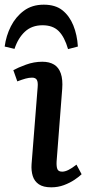

<svg xmlns="http://www.w3.org/2000/svg" viewBox="-45 -787 376 821"><path d="M116 -414Q118 -436 112.5 -445.5Q107 -455 92 -455Q79 -455 64.5 -451Q50 -447 29 -439L12 -487Q32 -498 66 -510.5Q100 -523 136 -523Q166 -523 186 -511Q206 -499 215 -473Q224 -447 221 -407L197 -96Q196 -74 200.5 -63.5Q205 -53 221 -53Q233 -53 248 -60.5Q263 -68 282 -83L304 -42Q294 -32 274 -18.5Q254 -5 228.5 4.5Q203 14 174 14Q140 14 121 1Q102 -12 95 -34.5Q88 -57 90 -85ZM142 -767Q192 -767 222 -743Q252 -719 268.5 -678.5Q285 -638 288 -588L246 -577Q231 -629 206 -654Q181 -679 137 -679Q91 -679 61.5 -651.5Q32 -624 17 -578L-25 -588Q-19 -634 1.5 -674.5Q22 -715 57 -741Q92 -767 142 -767Z"/></svg>

Font: Literata 18pt Medium
Style: Italic
Weight: 500
Italic angle: -2°
Designer: Latin by Veronika Burian and Jose Scaglione. Greek by Irene Vlachou. Cyrillic by Vera Evstafieva
Foundry: TypeTogether
Version: Version 3.103;gftools[0.9.29]